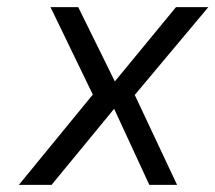

<svg xmlns="http://www.w3.org/2000/svg" viewBox="-20 -520 606 540"><path d="M122 -500H200L303 -291L475 -500H566L359 -253L478 0H400L301 -214L125 0H33L241 -254Z"/></svg>

Font: Overused Grotesk
Style: Italic
Weight: 400
Italic angle: -10°
Version: Version 0.003